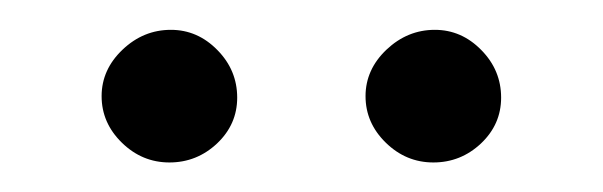

<svg xmlns="http://www.w3.org/2000/svg" viewBox="-20 -570 408 130"><path d="M274.4 -549.8Q292.5 -549.8 305.9 -536.1Q319.3 -522.5 319.3 -503.9Q319.3 -485.8 305.7 -472.9Q292 -460 273.4 -460Q254.9 -460 241.2 -473.4Q227.5 -486.8 227.5 -504.9Q227.5 -522.9 241.7 -536.4Q255.9 -549.8 274.4 -549.8ZM95.7 -549.8Q113.8 -549.8 127.2 -536.1Q140.6 -522.5 140.6 -503.9Q140.6 -485.8 127 -472.9Q113.3 -460 94.7 -460Q76.2 -460 62.5 -473.4Q48.8 -486.8 48.8 -504.9Q48.8 -522.9 63 -536.4Q77.1 -549.8 95.7 -549.8Z"/></svg>

Font: Amiri
Style: Regular
Weight: 400
Designer: Khaled Hosny
Version: Version 000.108